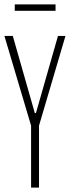

<svg xmlns="http://www.w3.org/2000/svg" viewBox="-26 -851 317 871"><path d="M115 0V-281L-6 -688H32L132 -338H137L237 -688H271L151 -281V0ZM41 -802V-831H226V-802Z"/></svg>

Font: Saira UltraCondensed Thin
Style: Regular
Weight: 250
Width: 1
Designer: Hector Gatti with collaboration of the Omnibus-Type team
Foundry: Omnibus-Type
Version: Version 1.101